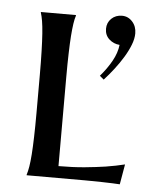

<svg xmlns="http://www.w3.org/2000/svg" viewBox="-44 -574 484 615"><g transform="rotate(5 197.5 -266.5)"><path d="M163.1 -38.1Q208.5 -38.1 246.8 -41.7Q285.2 -45.4 314 -49.8Q347.7 -55.2 375 -62L363.8 2.9Q356.9 2.4 340.6 1.7Q324.2 1 306.2 0.7Q288.1 0.5 272.5 0.2Q256.8 0 251 0H64V-2Q67.4 -12.2 70.1 -28.3Q72.8 -44.4 74.5 -68.1Q76.2 -91.8 77.1 -124.5Q78.1 -157.2 78.1 -201.2V-324.2Q78.1 -368.2 77.1 -400.6Q76.2 -433.1 74.5 -456.8Q72.8 -480.5 70.1 -496.6Q67.4 -512.7 64 -522.9V-524.9H176.8V-522.9Q173.3 -512.7 170.9 -496.6Q168.5 -480.5 166.7 -456.8Q165 -433.1 164.1 -400.6Q163.1 -368.2 163.1 -324.2ZM276.4 -489.7Q276.4 -509.3 290 -522.5Q303.7 -535.6 324.2 -535.6Q343.8 -535.6 357.4 -520.5Q371.1 -505.4 371.1 -482.9Q371.1 -465.8 363.3 -445.8Q355.5 -425.8 343 -405.3Q330.6 -384.8 314.9 -364.5Q299.3 -344.2 283.2 -326.7L270 -337.9Q292 -363.3 306.6 -389.6Q321.3 -416 324.2 -441.9Q304.7 -443.4 290.5 -456.3Q276.4 -469.2 276.4 -489.7Z"/></g></svg>

Font: Marcellus SC
Style: Regular
Weight: 400
Designer: Astigmatic (AOETI)
Foundry: Astigmatic (AOETI)
Version: Version 1.001